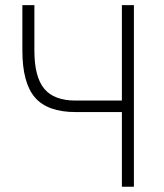

<svg xmlns="http://www.w3.org/2000/svg" viewBox="-20 -713 626 733"><path d="M268.6 -285.2Q161.6 -285.2 113.5 -340.8Q65.4 -396.5 65.4 -520V-693.4H111.3V-520Q111.3 -419.9 148.7 -374.5Q186 -329.1 268.6 -329.1H445.3V-693.4H491.2V0H445.3V-285.2Z"/></svg>

Font: Cascadia Code ExtraLight
Style: Regular
Weight: 200
Monospace: yes
Designer: Aaron Bell
Foundry: Saja Typeworks
Version: Version 2407.024; ttfautohint (v1.8.4)